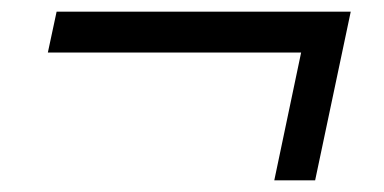

<svg xmlns="http://www.w3.org/2000/svg" viewBox="-20 -377 658 329"><path d="M62 -287 77 -357H581L520 -68H450L496 -287Z"/></svg>

Font: Fragment Mono SC
Style: Italic
Weight: 400
Italic angle: -12°
Monospace: yes
Designer: Wei Huang based on Nimbus Sans by URW Studio, based on Helvetica by Max Miedinger.
Foundry: Wei Huang
Version: Version 1.012; ttfautohint (v1.8.4.7-5d5b)